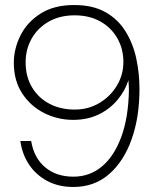

<svg xmlns="http://www.w3.org/2000/svg" viewBox="-20 -732 616 764"><path d="M272 12Q212 12 167 -12.5Q122 -37 95 -78Q68 -119 61 -171H104Q115 -104 159.5 -66.5Q204 -29 272 -29Q337 -29 385.5 -69.5Q434 -110 462.5 -187Q491 -264 493 -373Q493 -382 492.5 -391Q492 -400 491 -413Q478 -371 447.5 -334.5Q417 -298 372.5 -276.5Q328 -255 271 -255Q210 -255 156 -282Q102 -309 68.5 -360Q35 -411 35 -482Q35 -538 61.5 -591Q88 -644 141.5 -678Q195 -712 275 -712Q349 -712 399 -684Q449 -656 479 -608Q509 -560 522 -500.5Q535 -441 535 -378Q535 -265 503.5 -177Q472 -89 413.5 -38.5Q355 12 272 12ZM277 -296Q332 -296 376 -322.5Q420 -349 445.5 -392Q471 -435 471 -485Q471 -538 446.5 -580.5Q422 -623 378.5 -647Q335 -671 277 -671Q218 -671 174 -646Q130 -621 106 -578.5Q82 -536 82 -484Q82 -427 107.5 -384.5Q133 -342 177 -319Q221 -296 277 -296Z"/></svg>

Font: DM Sans 36pt ExtraLight
Style: Regular
Weight: 250
Designer: Colophon Foundry, Jonny Pinhorn
Foundry: Colophon Foundry
Version: Version 4.004;gftools[0.9.30]